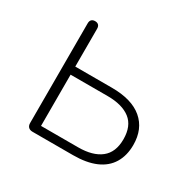

<svg xmlns="http://www.w3.org/2000/svg" viewBox="-115 -615 753 740"><g transform="rotate(30 261.5 -245.0)"><path d="M113 0Q101 0 94.5 -6.5Q88 -13 88 -25V-468Q88 -479 93.5 -484.5Q99 -490 109 -490Q119 -490 124.5 -484.5Q130 -479 130 -468V-300H293Q382 -300 428.5 -260.5Q475 -221 475 -150Q475 -103 454.5 -69Q434 -35 393.5 -17.5Q353 0 293 0ZM130 -36H295Q360 -36 395.5 -64Q431 -92 431 -150Q431 -209 395.5 -236.5Q360 -264 295 -264H130Z"/></g></svg>

Font: Nunito ExtraLight
Style: Regular
Weight: 200
Designer: Vernon Adams
Foundry: Vernon Adams
Version: Version 3.602